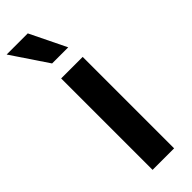

<svg xmlns="http://www.w3.org/2000/svg" viewBox="-287 -794 810 810"><g transform="rotate(-45 118.0 -389.5)"><path d="M66.1 0V-545.5H194.6V0ZM83.8 -617.2 -25.2 -779.5H100.9L180 -617.2Z"/></g></svg>

Font: InterMG SemiBold
Style: Regular
Weight: 600
Designer: Rasmus Andersson
Foundry: rsms
Version: Version 3.019;December 26, 2023;FontCreator 15.0.0.2955 64-b